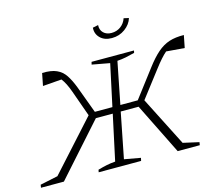

<svg xmlns="http://www.w3.org/2000/svg" viewBox="-128 -993 1292 1141"><g transform="rotate(-15 518.0 -423.0)"><path d="M129 0H-12L-9 -18L100 -41L373 -343L316 -503Q306 -531 295 -553Q284 -575 272 -590L156 -581L171 -657Q226 -659 259.5 -644Q293 -629 313.5 -598Q334 -567 352 -520L414 -353H522L577 -609L468 -629L472 -645H733L730 -631Q700 -623 675 -618Q650 -613 622 -611L571 -353H678L805 -520Q844 -572 879 -602.5Q914 -633 952.5 -645.5Q991 -658 1043 -657L1028 -581L916 -590Q885 -564 838 -502L716 -343L870 -40L968 -18L965 0H829L673 -315H563L508 -36L608 -18L604 0H343L346 -15Q377 -24 401.5 -29Q426 -34 454 -36L514 -315H410ZM626 -750Q581 -750 555 -775.5Q529 -801 532 -839L566 -846Q564 -816 582.5 -798Q601 -780 632 -780Q664 -780 688.5 -798Q713 -816 723 -846L754 -839Q743 -802 707.5 -776Q672 -750 626 -750Z"/></g></svg>

Font: Piazzolla SC ExtraLight
Style: Italic
Weight: 200
Italic angle: -11.3°
Designer: Juan Pablo del Peral
Foundry: Huerta Tipografica
Version: Version 1.330